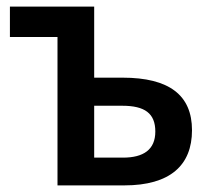

<svg xmlns="http://www.w3.org/2000/svg" viewBox="-20 -561 639 581"><path d="M265 -541H10V-449H154V0H356C495 0 561 -61 561 -167C561 -273 492 -326 351 -326H265ZM350 -241C418 -241 450 -218 450 -163C450 -108 414 -84 352 -84H265V-241Z"/></svg>

Font: Noto Sans UI SemiCondensed Medium
Style: Regular
Weight: 500
Width: 4
Designer: Monotype Design Team
Foundry: Monotype Imaging Inc.
Version: Version 1.901